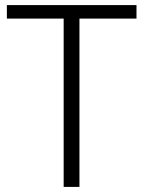

<svg xmlns="http://www.w3.org/2000/svg" viewBox="-20 -734 563 754"><path d="M292 0H230V-661H7V-714H516V-661H292Z"/></svg>

Font: Noto Sans Hebrew Thin Light
Style: Regular
Weight: 300
Version: Version 3.001